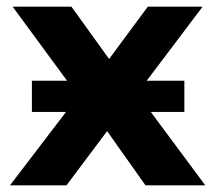

<svg xmlns="http://www.w3.org/2000/svg" viewBox="-20 -558 649 578"><path d="M10 0 252 -317 248 -225 18 -538H195L339 -338L274 -334L425 -538H590L359 -232V-322L598 0H418L268 -212L333 -204L180 0ZM76 -221V-315H535V-221Z"/></svg>

Font: MOST Montserrat
Style: Bold
Weight: 700
Designer: Julieta Ulanovsky
Foundry: Julieta Ulanovsky
Version: Version 8.000;March 11, 2024;FontCreator 15.0.0.2926 64-bit